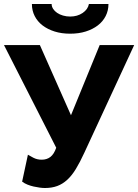

<svg xmlns="http://www.w3.org/2000/svg" viewBox="-21 -936 693 963"><path d="M204 7Q193 7 178 5Q163 3 147.5 -0.5Q132 -4 117 -10Q102 -16 90 -25L119 -160Q127 -155 146 -145Q165 -135 188 -135Q214 -135 232 -149Q250 -163 261 -195L-1 -710H179L335 -358L479 -710H652L402 -170Q380 -122 359.5 -88.5Q339 -55 316 -34Q293 -13 266 -3Q239 7 204 7ZM331 -767Q288 -767 253 -778Q218 -789 192.5 -808.5Q167 -828 153 -855.5Q139 -883 139 -916H238Q238 -903 245.5 -891.5Q253 -880 265.5 -871.5Q278 -863 295 -858Q312 -853 331 -853Q367 -853 393.5 -871Q420 -889 425 -916H523Q523 -883 509 -855.5Q495 -828 469.5 -808.5Q444 -789 409 -778Q374 -767 331 -767Z"/></svg>

Font: Boldmen
Style: Bold
Weight: 700
Designer: Matt McInerney, Pablo Impallari, Rodrigo Fuenzalida
Foundry: LIVING CONCEPT
Version: Version 1.000